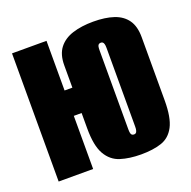

<svg xmlns="http://www.w3.org/2000/svg" viewBox="-112 -710 826 832"><g transform="rotate(-20 301.0 -294.0)"><path d="M402 12Q348 12 307 -1Q266 -14 243 -54Q220 -94 220 -173V-245H184V0H25V-591H184V-362H220V-465Q220 -515 243 -544.5Q266 -574 307 -587Q348 -600 402 -600Q457 -600 496 -587Q535 -574 556 -544.5Q577 -515 577 -465V-174Q577 -94 556 -54Q535 -14 496 -1Q457 12 402 12ZM402 -80Q407 -80 410.5 -82.5Q414 -85 416 -92Q418 -99 418 -110V-473Q418 -485 416 -491.5Q414 -498 410.5 -500.5Q407 -503 402 -503Q397 -503 393 -500.5Q389 -498 387.5 -491.5Q386 -485 386 -473V-110Q386 -99 387.5 -92Q389 -85 393 -82.5Q397 -80 402 -80Z"/></g></svg>

Font: Alumni Sans Black
Style: Regular
Weight: 900
Designer: Robert E. Leuschke
Foundry: Robert E. Leuschke
Version: Version 1.018